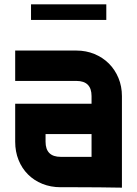

<svg xmlns="http://www.w3.org/2000/svg" viewBox="-20 -863 632 885"><path d="M50 -630H332Q377 -630 415.5 -614Q454 -598 482 -570Q510 -542 526 -503.5Q542 -465 542 -420V2Q489 1 437 0.5Q385 0 332 0H260Q214 0 175.5 -15.5Q137 -31 109 -59Q81 -87 65.5 -125.5Q50 -164 50 -210V-385H402V-420Q402 -490 332 -490H50ZM123 -843H470V-771H123ZM402 -245H190V-210Q190 -140 260 -140H402Z"/></svg>

Font: CAT North
Style: Regular
Weight: 400
Designer: Peter Wiegel
Foundry: Peter Wiegel
Version: Version 1.000